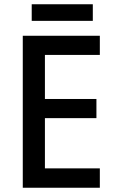

<svg xmlns="http://www.w3.org/2000/svg" viewBox="-20 -882 544 902"><path d="M416 -862H129V-784H416ZM449 0V-91H191V-327H433V-417H191V-624H449V-714H87V0Z"/></svg>

Font: Noto Sans Gujarati SemiCondensed Medium
Style: Regular
Weight: 500
Width: 4
Designer: Jelle Bosma - Monotype Design Team, Universal Thirst
Foundry: Monotype Imaging Inc.
Version: Version 2.106